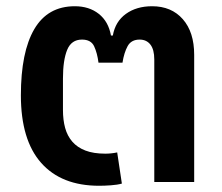

<svg xmlns="http://www.w3.org/2000/svg" viewBox="-20 -584 711 616"><path d="M298 12Q177 12 112 -61.5Q47 -135 47 -278Q47 -417 90 -490.5Q133 -564 220 -564Q266 -564 297 -539.5Q328 -515 336 -470H342Q350 -515 384 -539.5Q418 -564 468 -564Q530 -564 566.5 -522.5Q603 -481 603 -408V0H475V-393Q475 -425 462.5 -441Q450 -457 428 -457Q401 -457 389.5 -436Q378 -415 373 -383H296Q292 -414 282 -435.5Q272 -457 243 -457Q209 -457 195.5 -424Q182 -391 182 -332V-231Q182 -199 189 -173.5Q196 -148 212 -129.5Q228 -111 254 -101Q280 -91 318 -91Q337 -91 356 -95L371 5Q357 9 336 10.5Q315 12 298 12Z"/></svg>

Font: IBM Plex Sans Thai SmBld
Style: Regular
Weight: 600
Designer: Mike Abbink, Paul van der Laan, Pieter van Rosmalen, Ben Mitchell, Mark Frömberg
Foundry: Bold Monday
Version: Version 1.2